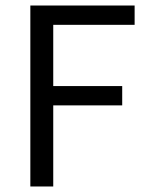

<svg xmlns="http://www.w3.org/2000/svg" viewBox="-20 -676 534 696"><path d="M90 0V-656H468V-586H173V-364H423V-294H173V0Z"/></svg>

Font: Source Sans Pro
Style: Regular
Weight: 400
Designer: Paul D. Hunt
Foundry: Adobe Systems Incorporated
Version: Version 2.021;PS 2.000;hotconv 1.0.86;makeotf.lib2.5.63406